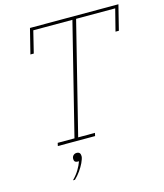

<svg xmlns="http://www.w3.org/2000/svg" viewBox="-131 -795 942 1105"><g transform="rotate(-15 340.0 -242.5)"><path d="M136 -18H236L401 -680H168L136 -550H116L153 -698H680L643 -550H623L656 -680H423L258 -18H358L354 0H132ZM165 213Q189 189 204 164Q219 139 227 116H220Q198 116 198 95Q198 82 206 74Q214 66 226 66Q249 66 249 91Q249 99 245.5 109Q242 119 237 130Q227 151 211.5 173Q196 195 177 213H165Z"/></g></svg>

Font: IBM Plex Serif Thin
Style: Italic
Weight: 100
Italic angle: -14°
Designer: Mike Abbink, Paul van der Laan, Pieter van Rosmalen
Foundry: Bold Monday
Version: Version 3.001